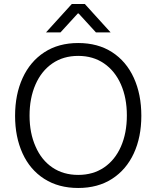

<svg xmlns="http://www.w3.org/2000/svg" viewBox="-20 -929 779 955"><path d="M55 -353Q55 -459 92.5 -541Q130 -623 200.5 -669Q271 -715 369 -715Q467 -715 537.5 -669.5Q608 -624 645.5 -542Q683 -460 683 -353Q683 -247 645.5 -166Q608 -85 537.5 -39.5Q467 6 369 6Q271 6 200 -39.5Q129 -85 92 -166.5Q55 -248 55 -353ZM157 -200Q186 -133 240.5 -96Q295 -59 369 -59Q443 -59 497.5 -96Q552 -133 581.5 -200Q611 -267 611 -355Q611 -442 581.5 -509Q552 -576 497.5 -613.5Q443 -651 369 -651Q295 -651 240.5 -613.5Q186 -576 156.5 -508.5Q127 -441 127 -354Q127 -267 157 -200ZM337 -909H402L530 -768H457L371 -862H367L281 -768H209Z"/></svg>

Font: Lopes Sans Light
Style: Regular
Weight: 300
Designer: Gabriel Lam, Diego Maldonado
Foundry: TypeRant, Foresti Design
Version: Version 4.000